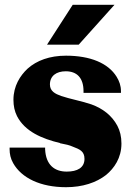

<svg xmlns="http://www.w3.org/2000/svg" viewBox="-20 -770 554 800"><path d="M20 -148C20 -129 24 -109 35 -90C70 -28 149 10 255 10C324 10 381 -9 422 -41C456 -69 486 -112 486 -172C486 -201 480 -225 469 -246C446 -289 408 -318 361 -335C324 -348 270 -358 235 -370C210 -379 188 -390 188 -418C188 -454 215 -473 254 -473C300 -473 328 -446 328 -390V-383H484V-390C484 -413 477 -432 466 -450C431 -507 356 -538 255 -538C187 -538 133 -518 95 -484C64 -455 36 -412 36 -354C36 -328 41 -306 51 -286C84 -222 155 -192 230 -174V-173H231C253 -169 270 -165 283 -159C312 -148 332 -140 332 -108C332 -71 302 -55 258 -55C207 -55 171 -83 168 -148V-155H20ZM176 -584H308L457 -750H283Z"/></svg>

Font: Aerodynamic
Style: Bd
Weight: 500
Designer: Google
Version: Version 2.000980; 2014